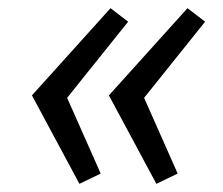

<svg xmlns="http://www.w3.org/2000/svg" viewBox="-20 -518 544 469"><path d="M174 -69 58 -285 250 -498 293 -465 144 -279 226 -94ZM362 -69 246 -285 438 -498 481 -465 332 -279 414 -94Z"/></svg>

Font: Ubuntu Sans
Style: Italic
Weight: 400
Italic angle: -13.5°
Designer: Dalton Maag Ltd
Foundry: Dalton Maag Ltd
Version: Version 1.006